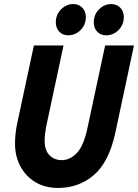

<svg xmlns="http://www.w3.org/2000/svg" viewBox="-20 -914 680 946"><path d="M54 -206Q54 -229 56.5 -254Q59 -279 65 -307L147 -690H293L207 -288Q204 -272 202 -254.5Q200 -237 200 -220Q200 -174 223.5 -149.5Q247 -125 284 -125Q325 -125 359 -160.5Q393 -196 412 -288L498 -690H640L548 -259Q517 -116 443 -52Q369 12 266 12Q202 12 154.5 -16.5Q107 -45 80.5 -94.5Q54 -144 54 -206ZM255 -804Q255 -842 281 -868Q307 -894 341 -894Q368 -894 385.5 -876Q403 -858 403 -830Q403 -792 377 -766Q351 -740 316 -740Q289 -740 272 -758Q255 -776 255 -804ZM442 -804Q442 -842 468 -868Q494 -894 528 -894Q555 -894 572.5 -876Q590 -858 590 -830Q590 -792 564 -766Q538 -740 503 -740Q476 -740 459 -758Q442 -776 442 -804Z"/></svg>

Font: Radio Canada Condensed
Style: Bold Italic
Weight: 700
Width: 3
Italic angle: -12°
Designer: Charles Daoud, Etienne Aubert Bonn, Alexandre Saumier Demers, Jacques Le Bailly
Foundry: Radio-Canada
Version: Version 2.104; ttfautohint (v1.8.4.7-5d5b);gftools[0.9.28.de